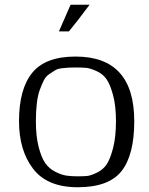

<svg xmlns="http://www.w3.org/2000/svg" viewBox="-20 -771 625 808"><path d="M131 -261Q131 -198 142.5 -153Q154 -108 170.5 -84.5Q187 -61 213 -48Q239 -35 259 -32Q279 -29 307 -29Q332 -29 347 -30.5Q362 -32 388 -44.5Q414 -57 429 -79.5Q444 -102 456 -148.5Q468 -195 468 -261Q468 -325 456 -370Q444 -415 428.5 -437.5Q413 -460 386 -472Q359 -484 342.5 -485.5Q326 -487 298 -487Q279 -487 270 -486.5Q261 -486 242 -484Q223 -482 213.5 -476Q204 -470 188.5 -460Q173 -450 164.5 -433Q156 -416 147.5 -393Q139 -370 135 -336.5Q131 -303 131 -261ZM298 -533Q545 -533 545 -261Q545 -119 491.5 -51Q438 17 307 17Q179 17 119.5 -60.5Q60 -138 60 -261Q60 -396 115.5 -464.5Q171 -533 298 -533ZM277 -751H357Q298 -672 270 -639H228Q230 -644 277 -751Z"/></svg>

Font: Afta serif
Style: Regular
Weight: 400
Designer: parq.ink
Foundry: Oriol Esparraguera Font
Version: Version 1.000